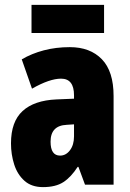

<svg xmlns="http://www.w3.org/2000/svg" viewBox="-20 -756 534 786"><path d="M266 -563Q349 -563 397 -513.5Q445 -464 445 -363V0H328L301 -73H298Q271 -31 239.5 -10.5Q208 10 156 10Q109 10 80 -16Q51 -42 38 -83Q25 -124 25 -169Q25 -258 72.5 -301.5Q120 -345 211 -349L283 -352V-366Q283 -434 230 -434Q183 -434 111 -393L69 -513Q110 -537 159.5 -550Q209 -563 266 -563ZM253 -245Q187 -242 187 -176Q187 -119 226 -119Q250 -119 266.5 -141Q283 -163 283 -198V-247ZM406 -736V-621H109V-736Z"/></svg>

Font: Noto Sans Lao UI ExtCond Blk
Style: Regular
Weight: 900
Width: 2
Designer: Monotype Design Team
Foundry: Monotype Imaging Inc.
Version: Version 2.000; ttfautohint (v1.8.4.7-5d5b)